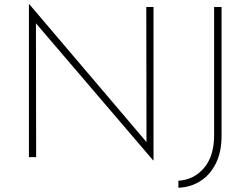

<svg xmlns="http://www.w3.org/2000/svg" viewBox="-20 -739 1177 903"><path d="M700 15 140 -640 149 -650 150 0H116V-719H118L680 -58L669 -57L668 -706H702V15ZM1022 -100Q1022 -23 994.5 31Q967 85 921 113.5Q875 142 819 144V111Q891 107 939 51.5Q987 -4 987 -103V-706H1022Z"/></svg>

Font: Josefin Sans ExtraLight
Style: Regular
Weight: 250
Designer: Santiago Orozco
Foundry: Typemade
Version: Version 2.000